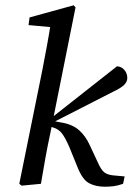

<svg xmlns="http://www.w3.org/2000/svg" viewBox="-20 -696 502 727"><path d="M53 0 140 -429Q149 -476 158 -524Q167 -572 174 -621L198 -591L88 -601L92 -630L259 -676L266 -668L171 -194Q160 -143 151.5 -95.5Q143 -48 135 0L62 7ZM446 0Q426 7 410 9Q394 11 377 11Q342 11 317 -2.5Q292 -16 273 -64L243 -138Q227 -175 214 -191.5Q201 -208 179 -214L162 -219L160 -238L423 -445Q440 -444 451 -431Q462 -418 462 -401Q462 -386 449.5 -374Q437 -362 407 -348L178 -231L181 -238L213 -232Q255 -225 280 -202.5Q305 -180 321 -144L349 -84Q363 -52 375.5 -43Q388 -34 408 -32L452 -28Z"/></svg>

Font: Lisu Bosa Medium
Style: Italic
Weight: 500
Italic angle: -19°
Designer: David Morse, Annie Olsen, Victor Gaultney, Frank Grießhammer (Latin)
Foundry: SIL International
Version: Version 2.000